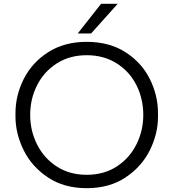

<svg xmlns="http://www.w3.org/2000/svg" viewBox="-20 -968 907 1005"><path d="M61 -358V-376Q61 -469 104.5 -555Q148 -641 232.5 -695Q317 -749 434 -749Q552 -749 636.5 -695Q721 -641 764 -555Q807 -469 807 -376V-357Q807 -268 764.5 -182Q722 -96 637.5 -39.5Q553 17 434 17Q315 17 230.5 -39.5Q146 -96 103.5 -182.5Q61 -269 61 -358ZM730 -366Q730 -451 694 -522.5Q658 -594 590.5 -636.5Q523 -679 434 -679Q345 -679 278 -636.5Q211 -594 174.5 -522.5Q138 -451 138 -366Q138 -284 174 -212Q210 -140 277 -96.5Q344 -53 434 -53Q524 -53 591 -96.5Q658 -140 694 -212Q730 -284 730 -366ZM509 -948H596L457 -793H387Z"/></svg>

Font: Sora-SIA Light
Style: Regular
Weight: 300
Designer: Jonathan Barnbrook, Julián Moncada
Foundry: Barnbrook Fonts
Version: Version 2.000